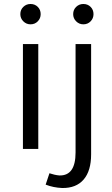

<svg xmlns="http://www.w3.org/2000/svg" viewBox="-20 -747 560 963"><path d="M95 -526H172V0H95ZM133 -727Q155 -727 169.5 -712.5Q184 -698 184 -676Q184 -655 169.5 -640Q155 -625 133 -625Q112 -625 97 -640Q82 -655 82 -676Q82 -698 97 -712.5Q112 -727 133 -727ZM228 122Q240 126 252.5 129Q265 132 278 133Q359 135 359 18V-526H437V27Q437 110 399.5 153.5Q362 197 292 196Q247 194 209 179ZM398 -727Q420 -727 434.5 -712.5Q449 -698 449 -676Q449 -655 434.5 -640Q420 -625 398 -625Q377 -625 362 -640Q347 -655 347 -676Q347 -698 362 -712.5Q377 -727 398 -727Z"/></svg>

Font: Alexandria Light
Style: Regular
Weight: 300
Designer: Mohamed Gaber
Foundry: Kief Type Foundry
Version: Version 5.100